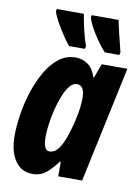

<svg xmlns="http://www.w3.org/2000/svg" viewBox="-87 -825 654 894"><g transform="rotate(10 240.0 -378.0)"><path d="M129 10Q77 10 47 -33Q17 -76 17 -152Q17 -195 25 -249Q33 -303 50 -357Q67 -411 93 -457Q119 -503 154 -531Q189 -559 235 -559Q267 -559 292.5 -541Q318 -523 331 -482H334L359 -549H480L363 0H250V-69H246Q220 -34 193.5 -12Q167 10 129 10ZM189 -107Q214 -107 231.5 -131.5Q249 -156 261 -191Q273 -226 281 -259Q292 -305 295 -331.5Q298 -358 298 -378Q298 -438 262 -438Q243 -438 227.5 -419Q212 -400 199.5 -369Q187 -338 178 -302Q169 -266 164.5 -231.5Q160 -197 160 -172Q160 -107 189 -107ZM363 -606Q342 -629 322.5 -657.5Q303 -686 289 -712Q275 -738 271 -756L273 -766H400Q405 -743 413.5 -706Q422 -669 435 -619L432 -606ZM194 -606Q177 -627 158 -656Q139 -685 124.5 -712Q110 -739 106 -756L108 -766H236Q241 -734 250.5 -693Q260 -652 272 -619L269 -606Z"/></g></svg>

Font: Noto Sans ExtraCondensed ExtraBold
Style: Italic
Weight: 800
Width: 2
Italic angle: -12°
Designer: Monotype Design Team
Foundry: Monotype Imaging Inc.
Version: Version 2.013; ttfautohint (v1.8.4.7-5d5b)